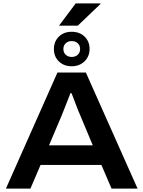

<svg xmlns="http://www.w3.org/2000/svg" viewBox="-20 -1116 849 1136"><path d="M15 0 320 -687H488L794 0H640L580 -140H220L160 0ZM270 -256H529L455 -433Q450 -444 442.5 -462.5Q435 -481 427.5 -501.5Q420 -522 413 -539.5Q406 -557 403 -565H397Q389 -545 379 -519Q369 -493 359.5 -469.5Q350 -446 345 -433ZM404 -724Q358 -724 328.5 -752.5Q299 -781 299 -825Q299 -871 328.5 -899.5Q358 -928 404 -928Q451 -928 480.5 -899.5Q510 -871 510 -826Q510 -782 480 -753Q450 -724 404 -724ZM404 -779Q426 -779 440 -792Q454 -805 454 -826Q454 -847 440 -860Q426 -873 404 -873Q383 -873 369 -860Q355 -847 355 -826Q355 -805 369 -792Q383 -779 404 -779ZM329 -964 428 -1096H574V-1092L440 -964Z"/></svg>

Font: Archivo SemiExpanded SemiBold
Style: Regular
Weight: 600
Width: 6
Designer: Hector Gatti
Foundry: Omnibus-Type
Version: Version 2.001